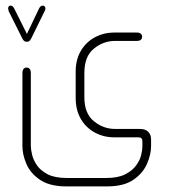

<svg xmlns="http://www.w3.org/2000/svg" viewBox="-20 -490 613 685"><path d="M76 -369 119 -459Q124 -470 133 -470Q136 -470 139 -467.5Q142 -465 142 -460Q142 -459 141.5 -456Q141 -453 139 -450L94 -358Q91 -351 87 -346Q83 -341 76 -341Q68 -341 64 -346Q60 -351 57 -358L11 -450Q9 -458 9 -460Q9 -465 11.5 -467.5Q14 -470 18 -470Q26 -470 31 -459ZM60 31V-228Q60 -239 64 -244Q68 -249 75 -249Q82 -249 86 -244Q90 -239 90 -228V31Q90 43 94.5 62Q99 81 112 100Q125 119 150.5 132Q176 145 219 145H359Q401 145 426.5 132Q452 119 465.5 100.5Q479 82 483.5 63.5Q488 45 488 34V14Q488 0 474 0H388Q350 0 318.5 -17Q287 -34 268.5 -65.5Q250 -97 250 -141V-234Q250 -278 269 -309.5Q288 -341 319.5 -357.5Q351 -374 388 -374H467Q478 -374 482.5 -369.5Q487 -365 487 -359Q487 -352 482.5 -348Q478 -344 467 -344H390Q349 -344 315 -316.5Q281 -289 281 -230V-143Q281 -85 315 -57.5Q349 -30 390 -30H479Q499 -30 509 -19.5Q519 -9 519 7V31Q519 62 504 95.5Q489 129 455 152Q421 175 362 175H216Q158 175 123.5 152Q89 129 74.5 95.5Q60 62 60 31Z"/></svg>

Font: Beiruti ExtraLight
Style: Regular
Weight: 250
Designer: Arlette Boutros
Foundry: Boutros
Version: Version 1.41